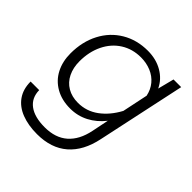

<svg xmlns="http://www.w3.org/2000/svg" viewBox="-198 -707 1045 1045"><g transform="rotate(45 325.0 -184.0)"><path d="M559 -546H618L509 -37Q486 74 419 132Q352 190 244 190Q176 190 124.5 170Q73 150 45 110Q17 70 17 12H83Q84 71 126.5 102.5Q169 134 247 134Q329 134 378.5 90.5Q428 47 445 -36L465 -134Q428 -87 379 -61.5Q330 -36 273 -36Q208 -36 160 -63.5Q112 -91 87 -139.5Q62 -188 62 -250Q62 -340 98.5 -410Q135 -480 200.5 -519Q266 -558 350 -558Q414 -558 463 -529.5Q512 -501 535 -452ZM281 -88Q346 -88 398.5 -126.5Q451 -165 487 -232L518 -380Q510 -419 486.5 -447.5Q463 -476 427 -491Q391 -506 349 -506Q284 -506 233.5 -474Q183 -442 155 -384.5Q127 -327 127 -254Q127 -205 145.5 -167Q164 -129 199 -108.5Q234 -88 281 -88Z"/></g></svg>

Font: Azeret Mono Light
Style: Italic
Weight: 300
Italic angle: -12°
Designer: Martin Vácha
Foundry: Displaay
Version: Version 1.000; Glyphs 3.0.3, build 3074